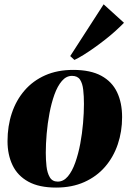

<svg xmlns="http://www.w3.org/2000/svg" viewBox="-20 -834 586 868"><path d="M311 -518Q389 -518 437.8 -491.5Q486.5 -465 509.2 -417.2Q532 -369.5 532 -304.5Q532 -239.5 512.5 -181.8Q493 -124 455 -80Q417 -36 361.2 -11Q305.5 14 233.5 14Q156.5 14 108 -12.8Q59.5 -39.5 36.8 -87Q14 -134.5 14 -196Q14 -264 33.5 -322.5Q53 -381 91 -425Q129 -469 184.2 -493.5Q239.5 -518 311 -518ZM305.5 -491Q279.5 -491 259.8 -468Q240 -445 226.2 -406.8Q212.5 -368.5 203.8 -322.5Q195 -276.5 191 -229.5Q187 -182.5 187 -143Q187 -112.5 190.2 -82.5Q193.5 -52.5 205 -32.8Q216.5 -13 241 -13Q267 -13 286.8 -36.5Q306.5 -60 320.2 -98.8Q334 -137.5 342.8 -184Q351.5 -230.5 355.5 -277.5Q359.5 -324.5 359.5 -364Q359.5 -399.5 356.2 -428.2Q353 -457 341.8 -474Q330.5 -491 305.5 -491ZM297.5 -580.5 448.5 -814.5 540.5 -731Q524 -714 502.5 -694.5Q481 -675 456.5 -655.8Q432 -636.5 407 -618.8Q382 -601 358.8 -586.5Q335.5 -572 316.5 -563Z"/></svg>

Font: Merriweather 144pt Black
Style: Italic
Weight: 900
Italic angle: -7.8°
Version: Version 2.101